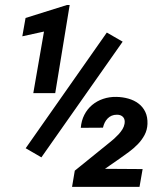

<svg xmlns="http://www.w3.org/2000/svg" viewBox="-20 -732 627 752"><path d="M196.3 -367.2H110.4L152.3 -608.4L67.4 -589.8L80.1 -661.6L242.2 -712.4H252.9ZM526.4 0H262.2L272.9 -63.5L409.2 -173.8Q417.5 -180.2 426.8 -188.5Q436 -196.8 444.6 -206.1Q453.1 -215.3 459.5 -225.6Q465.8 -235.8 467.8 -247.1Q470.7 -263.7 462.4 -273.2Q454.1 -282.7 438 -282.7Q426.3 -282.7 417.2 -278.8Q408.2 -274.9 401.4 -267.8Q394.5 -260.7 390.1 -251.7Q385.7 -242.7 383.3 -231.9L296.4 -231.4Q298.8 -259.8 310.3 -282.2Q321.8 -304.7 340.6 -320.6Q359.4 -336.4 383.8 -344.7Q408.2 -353 435.5 -352.5Q460.4 -352.1 482.9 -345.7Q505.4 -339.4 522.5 -326.4Q539.6 -313.5 549.1 -293.7Q558.6 -273.9 557.6 -246.6Q556.6 -222.7 546.1 -203.1Q535.6 -183.6 519.8 -167.2Q503.9 -150.9 485.1 -137Q466.3 -123 448.7 -110.8L391.1 -70.8L538.6 -69.8ZM142.1 -115.7 80.6 -151.4 398.4 -604.5 460.4 -568.8Z"/></svg>

Font: TypoPRO Roboto Mono
Style: Bold Italic
Weight: 700
Designer: Google
Version: Version 2.000986; 2015; ttfautohint (v1.3)